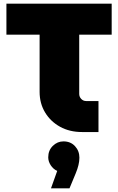

<svg xmlns="http://www.w3.org/2000/svg" viewBox="-20 -720 644 1047"><path d="M427 0Q360 0 308 -28.5Q256 -57 226 -106.5Q196 -156 196 -219V-531H15V-700H589V-531H412V-208Q412 -192 423 -180.5Q434 -169 450 -169H517V0ZM258 307 292 212Q270 202 256.5 181Q243 160 243 138Q243 100 268 75.5Q293 51 326 51Q365 51 389 77Q413 103 413 140Q413 177 393 225L359 307Z"/></svg>

Font: MuseoModerno Thin Black
Style: Regular
Weight: 900
Version: Version 1.002